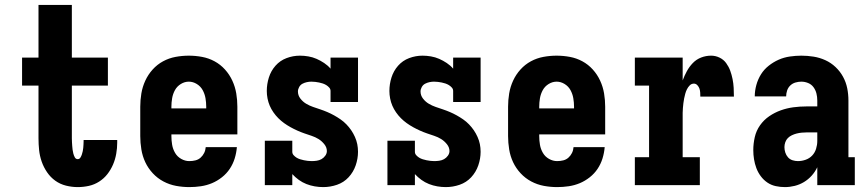

<svg xmlns="http://www.w3.org/2000/svg" viewBox="-20 -755 3540 783"><path d="M297 8Q273 8 249 2Q225 -4 205.5 -18Q186 -32 172 -52.5Q158 -73 150 -96Q142 -119 139.5 -143Q137 -167 137 -191V-406H70V-520H137V-735H273V-520H420V-406H273V-191Q273 -183 273.5 -175.5Q274 -168 274.5 -160Q275 -152 276 -144.5Q277 -137 279 -129Q281 -121 285 -113.5Q289 -106 297 -106Q304 -106 308 -112.5Q312 -119 314 -125.5Q316 -132 317.5 -138.5Q319 -145 319.5 -152Q320 -159 320.5 -166Q321 -173 321 -180V-184H458V-173Q458 -151 454 -128Q450 -105 441 -84Q432 -63 418 -45Q404 -27 384.5 -14.5Q365 -2 342.5 3Q320 8 297 8Z M752 8Q725 8 698 3Q671 -2 646.5 -15Q622 -28 603 -48.5Q584 -69 572.5 -93.5Q561 -118 556.5 -145.5Q552 -173 552 -200V-320Q552 -347 556.5 -374Q561 -401 572.5 -426Q584 -451 602.5 -471.5Q621 -492 645 -505Q669 -518 696 -523Q723 -528 750 -528Q777 -528 804 -523Q831 -518 855 -505Q879 -492 897.5 -471.5Q916 -451 927.5 -426Q939 -401 943.5 -374Q948 -347 948 -320V-207H679V-200Q679 -182 682 -164.5Q685 -147 694 -131.5Q703 -116 719 -107Q735 -98 752 -98Q765 -98 777 -101Q789 -104 798 -112Q807 -120 812.5 -131Q818 -142 819 -155H946Q944 -131 937 -108.5Q930 -86 917 -66.5Q904 -47 885 -32Q866 -17 844.5 -8Q823 1 799.5 4.5Q776 8 752 8ZM821 -313V-320Q821 -337 818 -354.5Q815 -372 806.5 -387.5Q798 -403 782.5 -412.5Q767 -422 750 -422Q733 -422 717.5 -412.5Q702 -403 693.5 -387.5Q685 -372 682 -354.5Q679 -337 679 -320V-313Z M1298 8Q1281 8 1263.5 5Q1246 2 1229.5 -4.5Q1213 -11 1198.5 -21.5Q1184 -32 1172 -45V0H1060V-181H1172V-136Q1172 -128 1177.5 -122Q1183 -116 1189.5 -112Q1196 -108 1204 -105.5Q1212 -103 1219.5 -101.5Q1227 -100 1235 -99Q1243 -98 1251 -98Q1261 -98 1271.5 -99.5Q1282 -101 1291 -106Q1300 -111 1306.5 -120Q1313 -129 1313 -139Q1313 -154 1302.5 -167Q1292 -180 1279 -188Q1266 -196 1251 -201Q1236 -206 1221.5 -211Q1207 -216 1192.5 -222.5Q1178 -229 1164.5 -236.5Q1151 -244 1138.5 -253Q1126 -262 1115 -273Q1104 -284 1095 -297Q1086 -310 1080 -324Q1074 -338 1071 -353.5Q1068 -369 1068 -384Q1068 -412 1076.5 -439Q1085 -466 1103.5 -487Q1122 -508 1148.5 -518Q1175 -528 1203 -528Q1220 -528 1237.5 -525Q1255 -522 1271 -515Q1287 -508 1302 -498Q1317 -488 1328 -475V-520H1440V-339H1328V-384Q1328 -392 1322.5 -398Q1317 -404 1310.5 -408Q1304 -412 1296.5 -414.5Q1289 -417 1281.5 -418.5Q1274 -420 1266 -421Q1258 -422 1250 -422Q1241 -422 1231.5 -420Q1222 -418 1213.5 -413.5Q1205 -409 1200 -400Q1195 -391 1195 -382Q1195 -366 1205 -353Q1215 -340 1228.5 -332Q1242 -324 1256.5 -319Q1271 -314 1286 -309Q1301 -304 1315 -298Q1329 -292 1342.5 -284.5Q1356 -277 1369 -268Q1382 -259 1393 -247.5Q1404 -236 1412.5 -223.5Q1421 -211 1427.5 -196.5Q1434 -182 1437 -167Q1440 -152 1440 -136Q1440 -108 1430.5 -80.5Q1421 -53 1401.5 -32Q1382 -11 1354.5 -1.5Q1327 8 1298 8Z M1798 8Q1781 8 1763.5 5Q1746 2 1729.5 -4.5Q1713 -11 1698.5 -21.5Q1684 -32 1672 -45V0H1560V-181H1672V-136Q1672 -128 1677.5 -122Q1683 -116 1689.5 -112Q1696 -108 1704 -105.5Q1712 -103 1719.5 -101.5Q1727 -100 1735 -99Q1743 -98 1751 -98Q1761 -98 1771.5 -99.5Q1782 -101 1791 -106Q1800 -111 1806.5 -120Q1813 -129 1813 -139Q1813 -154 1802.5 -167Q1792 -180 1779 -188Q1766 -196 1751 -201Q1736 -206 1721.5 -211Q1707 -216 1692.5 -222.5Q1678 -229 1664.5 -236.5Q1651 -244 1638.5 -253Q1626 -262 1615 -273Q1604 -284 1595 -297Q1586 -310 1580 -324Q1574 -338 1571 -353.5Q1568 -369 1568 -384Q1568 -412 1576.5 -439Q1585 -466 1603.5 -487Q1622 -508 1648.5 -518Q1675 -528 1703 -528Q1720 -528 1737.5 -525Q1755 -522 1771 -515Q1787 -508 1802 -498Q1817 -488 1828 -475V-520H1940V-339H1828V-384Q1828 -392 1822.5 -398Q1817 -404 1810.5 -408Q1804 -412 1796.5 -414.5Q1789 -417 1781.5 -418.5Q1774 -420 1766 -421Q1758 -422 1750 -422Q1741 -422 1731.5 -420Q1722 -418 1713.5 -413.5Q1705 -409 1700 -400Q1695 -391 1695 -382Q1695 -366 1705 -353Q1715 -340 1728.5 -332Q1742 -324 1756.5 -319Q1771 -314 1786 -309Q1801 -304 1815 -298Q1829 -292 1842.5 -284.5Q1856 -277 1869 -268Q1882 -259 1893 -247.5Q1904 -236 1912.5 -223.5Q1921 -211 1927.5 -196.5Q1934 -182 1937 -167Q1940 -152 1940 -136Q1940 -108 1930.5 -80.5Q1921 -53 1901.5 -32Q1882 -11 1854.5 -1.5Q1827 8 1798 8Z M2252 8Q2225 8 2198 3Q2171 -2 2146.5 -15Q2122 -28 2103 -48.5Q2084 -69 2072.5 -93.5Q2061 -118 2056.5 -145.5Q2052 -173 2052 -200V-320Q2052 -347 2056.5 -374Q2061 -401 2072.5 -426Q2084 -451 2102.5 -471.5Q2121 -492 2145 -505Q2169 -518 2196 -523Q2223 -528 2250 -528Q2277 -528 2304 -523Q2331 -518 2355 -505Q2379 -492 2397.5 -471.5Q2416 -451 2427.5 -426Q2439 -401 2443.5 -374Q2448 -347 2448 -320V-207H2179V-200Q2179 -182 2182 -164.5Q2185 -147 2194 -131.5Q2203 -116 2219 -107Q2235 -98 2252 -98Q2265 -98 2277 -101Q2289 -104 2298 -112Q2307 -120 2312.5 -131Q2318 -142 2319 -155H2446Q2444 -131 2437 -108.5Q2430 -86 2417 -66.5Q2404 -47 2385 -32Q2366 -17 2344.5 -8Q2323 1 2299.5 4.5Q2276 8 2252 8ZM2321 -313V-320Q2321 -337 2318 -354.5Q2315 -372 2306.5 -387.5Q2298 -403 2282.5 -412.5Q2267 -422 2250 -422Q2233 -422 2217.5 -412.5Q2202 -403 2193.5 -387.5Q2185 -372 2182 -354.5Q2179 -337 2179 -320V-313Z M2569 0V-114H2627V-406H2569V-520H2764V-427Q2771 -446 2781 -464.5Q2791 -483 2805.5 -498Q2820 -513 2839.5 -520.5Q2859 -528 2880 -528Q2898 -528 2914.5 -520Q2931 -512 2941.5 -497.5Q2952 -483 2958 -466.5Q2964 -450 2967.5 -432.5Q2971 -415 2972 -397Q2973 -379 2973 -361H2836Q2836 -369 2835.5 -377.5Q2835 -386 2832.5 -393.5Q2830 -401 2824 -407.5Q2818 -414 2810 -414Q2800 -414 2793 -407Q2786 -400 2781.5 -391Q2777 -382 2774.5 -372.5Q2772 -363 2770 -353.5Q2768 -344 2767 -334.5Q2766 -325 2765 -315Q2764 -305 2764 -295Q2764 -285 2764 -276V-114H2834V0Z M3181 8Q3162 8 3143.5 4Q3125 0 3109.5 -10.5Q3094 -21 3082.5 -36.5Q3071 -52 3064.5 -69.5Q3058 -87 3055 -105.5Q3052 -124 3052 -143Q3052 -169 3058 -195.5Q3064 -222 3079.5 -244Q3095 -266 3117 -281Q3139 -296 3164 -305Q3189 -314 3215.5 -317.5Q3242 -321 3269 -321H3313V-345Q3313 -360 3309.5 -374Q3306 -388 3297.5 -399.5Q3289 -411 3275.5 -416.5Q3262 -422 3248 -422Q3236 -422 3224 -418.5Q3212 -415 3203 -406.5Q3194 -398 3190 -386Q3186 -374 3186 -362H3058Q3058 -385 3064.5 -408.5Q3071 -432 3083.5 -452Q3096 -472 3115 -487Q3134 -502 3155.5 -511.5Q3177 -521 3201 -524.5Q3225 -528 3248 -528Q3273 -528 3298 -524Q3323 -520 3346 -509.5Q3369 -499 3387.5 -481.5Q3406 -464 3418 -442Q3430 -420 3435 -395.5Q3440 -371 3440 -345V-114H3466V0H3313V-73Q3304 -54 3290 -38.5Q3276 -23 3258.5 -12.5Q3241 -2 3221 3Q3201 8 3181 8ZM3234 -98Q3250 -98 3265.5 -103.5Q3281 -109 3292 -120.5Q3303 -132 3308 -148Q3313 -164 3313 -180V-215H3269Q3259 -215 3249 -214Q3239 -213 3229 -210.5Q3219 -208 3209.5 -203.5Q3200 -199 3193 -192Q3186 -185 3182.5 -175Q3179 -165 3179 -155Q3179 -144 3182.5 -133Q3186 -122 3193.5 -113.5Q3201 -105 3212 -101.5Q3223 -98 3234 -98Z"/></svg>

Font: Iosevka Curly Slab Heavy
Style: Regular
Weight: 900
Monospace: yes
Designer: Belleve Invis
Foundry: Belleve Invis
Version: Version 22.1.2; ttfautohint (v1.8.4)